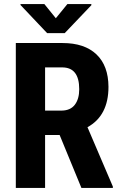

<svg xmlns="http://www.w3.org/2000/svg" viewBox="-20 -922 594 942"><path d="M201.2 -379.4H282.7Q325.7 -379.9 347.2 -408.2Q368.7 -436.5 368.7 -484.4Q368.7 -591.3 285.2 -591.3H201.2ZM201.2 -259.8V0H57.6V-710.9H286.6Q394.5 -710.9 453.1 -655.3Q511.7 -599.6 512.2 -496.1Q512.2 -354.5 409.2 -297.9L533.7 -6.8V0H379.4L272.5 -259.8ZM428.2 -901.9V-896.5L297.4 -759.3H211.4L80.6 -897.5V-901.9H197.8L253.9 -832.5L310.5 -901.9Z"/></svg>

Font: RobotoCondensed-Bold
Style: Bold
Weight: 700
Designer: Google
Version: Version 2.001240; 2014